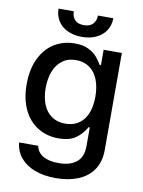

<svg xmlns="http://www.w3.org/2000/svg" viewBox="-99 -777 786 1055"><g transform="rotate(10 294.5 -250.0)"><path d="M54.7 51.8H161.1Q168.5 88.4 201.2 107.2Q233.9 126 287.1 126Q351.6 126 387.2 97.2Q422.9 68.4 422.9 7.8V-96.7H416Q396 -60.1 361.1 -33.9Q326.2 -7.8 261.7 -7.8Q198.7 -7.8 148.2 -38.6Q97.7 -69.3 68.8 -128.9Q40 -188.5 40 -270.5Q40 -353 68.6 -413.3Q97.2 -473.6 147.7 -505.4Q198.2 -537.1 262.7 -537.1Q308.1 -537.1 338.6 -522.2Q369.1 -507.3 385.7 -488Q402.3 -468.8 417 -444.3H423.8V-530.3H525.4V11.7Q525.4 77.6 494.6 122.1Q463.9 166.5 410.2 188.2Q356.4 210 286.1 210Q219.7 210 169.2 190.9Q118.7 171.9 89.1 136.2Q59.6 100.6 54.7 51.8ZM423.8 -268.6Q423.8 -322.8 407.7 -363.3Q391.6 -403.8 360.4 -426Q329.1 -448.2 285.2 -448.2Q240.2 -448.2 209 -425Q177.7 -401.9 162.1 -361.1Q146.5 -320.3 146.5 -268.6Q146.5 -216.3 162.4 -177Q178.2 -137.7 209.5 -115.7Q240.7 -93.8 285.2 -93.8Q351.6 -93.8 387.7 -139.9Q423.8 -186 423.8 -268.6ZM293 -579.1Q247.1 -579.1 212.4 -595.7Q177.7 -612.3 159.2 -641.8Q140.6 -671.4 140.6 -710H225.6Q225.6 -681.6 241.9 -663.1Q258.3 -644.5 293 -644.5Q326.7 -644.5 343.5 -663.3Q360.4 -682.1 360.4 -710H446.3Q445.8 -671.4 427 -641.8Q408.2 -612.3 373.5 -595.7Q338.9 -579.1 293 -579.1Z"/></g></svg>

Font: Pretendard Medium
Style: Regular
Weight: 500
Designer: Base glyphs from Inter by Rasmus Andersson; Hangeul glyphs from Noto Sans CJK(Source Han Sans) by Jang Soo-young and Kan
Foundry: Kil Hyung-jin
Version: Version 1.309